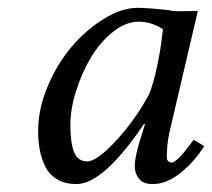

<svg xmlns="http://www.w3.org/2000/svg" viewBox="-20 -459 540 489"><path d="M410.2 -433.1Q418.9 -430.7 430.7 -430.4Q442.4 -430.2 460.4 -430.7Q478.5 -431.2 483.9 -431.2L411.1 -120.1Q404.8 -89.4 404.8 -59.1Q404.8 -51.3 408.9 -48.1Q413.1 -44.9 417 -44.9Q431.2 -44.9 473.1 -103L500 -86.9Q477.1 -49.3 441.2 -19.8Q405.3 9.8 368.2 9.8Q344.7 9.8 334 -3.9Q323.2 -17.6 323.2 -35.2Q323.2 -55.7 333 -89.8L349.1 -142.1L347.2 -144Q243.2 9.8 174.8 9.8Q145 9.8 124.5 -2.9Q104 -15.6 94.2 -37.1Q84.5 -58.6 80.8 -79.6Q77.1 -100.6 77.1 -125Q77.1 -181.6 101.8 -240Q126.5 -298.3 163.6 -341.3Q200.7 -384.3 245.6 -411.6Q290.5 -439 330.1 -439Q356.4 -439 410.2 -433.1ZM359.9 -219.2Q371.1 -247.6 379.9 -289.1Q388.7 -330.6 391.6 -357.4L395 -384.8Q365.2 -403.8 333 -403.8Q300.3 -403.8 267.6 -377.7Q234.9 -351.6 211.4 -312.3Q188 -272.9 173.6 -226.8Q159.2 -180.7 159.2 -141.1Q159.2 -95.2 168.7 -71.5Q178.2 -47.9 202.1 -47.9Q226.6 -47.9 275.1 -100.1Q323.7 -152.3 359.9 -219.2Z"/></svg>

Font: Linux Biolinum G
Style: Italic
Weight: 400
Italic angle: -12°
Designer: Philipp H. Poll
Foundry: Philipp H. Poll
Version: Version 0.5.1